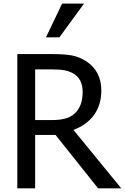

<svg xmlns="http://www.w3.org/2000/svg" viewBox="-20 -1020 677 1040"><path d="M316.4 -1000.5 229 -817.9H301.8L435.1 -1000.5ZM377.9 -316.4C473.6 -352.1 528.8 -424.8 528.8 -529.8C528.8 -600.1 501.5 -652.8 446.3 -688.5C422.4 -704.1 396.5 -714.4 369.6 -719.7C342.8 -724.6 306.6 -727.1 261.2 -727.1H73.7V0H170.4V-289.1H280.8L511.2 0H636.7ZM427.7 -522.5C427.7 -471.7 414.6 -434.6 386.7 -407.2C357.4 -378.4 316.4 -369.6 255.4 -369.6H170.4V-644H266.1C320.8 -644 354.5 -636.7 381.8 -619.1C412.6 -598.6 427.7 -566.4 427.7 -522.5Z"/></svg>

Font: SG Kara Light
Style: Regular
Weight: 400
Designer: Damoon Khanjanzadeh
Version: Version 1.000